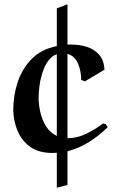

<svg xmlns="http://www.w3.org/2000/svg" viewBox="-20 -704 552 896"><path d="M294.9 159.2 245.1 171.9V8.8Q235.4 9.8 225.1 9.8Q159.2 9.8 119.1 -20Q79.1 -49.8 60.5 -96.9Q42 -144 42 -192.9Q42 -256.8 62 -318.8Q82 -380.9 126.5 -427.5Q170.9 -474.1 245.1 -488.8V-665L294.9 -684.1V-496.1Q302.7 -496.1 312 -496.1Q350.1 -496.1 384.5 -485.6Q418.9 -475.1 441.9 -449.5Q464.8 -423.8 467.8 -378.9L376 -324.2L358.9 -331.1Q358.9 -371.1 344.5 -406.5Q330.1 -441.9 294.9 -453.1V-59.1Q294.9 -59.1 295.9 -59.1Q338.9 -59.1 380.9 -79.1Q422.9 -99.1 460.9 -127.9L473.1 -125L482.9 -110.8Q443.8 -71.8 396.5 -42Q349.1 -12.2 294.9 2ZM160.2 -248Q160.2 -217.3 168 -181.6Q175.8 -146 194.3 -115.5Q212.9 -85 245.1 -69.8V-451.2Q220.2 -442.4 203.6 -418.2Q187 -394 177.5 -363.5Q168 -333 164.1 -302Q160.2 -271 160.2 -248Z"/></svg>

Font: Aref Ruqaa
Style: Bold
Weight: 700
Designer: Abdullah Aref
Version: Version 1.002